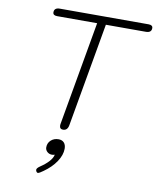

<svg xmlns="http://www.w3.org/2000/svg" viewBox="-104 -779 937 1149"><g transform="rotate(10 365.0 -204.5)"><path d="M288 -13 289 -22 400 -653H157Q131 -653 131 -672Q131 -700 165 -700H704Q730 -700 730 -681Q730 -653 696 -653H453L342 -22Q336 10 309 10Q288 10 288 -13ZM193 274Q193 264 212 251Q279 206 287 166Q278 169 270 169Q253 169 241 158Q229 147 229 131Q229 105 247.5 88Q266 71 294 71Q315 71 327 84Q339 97 339 121Q339 159 312 199.5Q285 240 238 273Q227 281 218.5 286Q210 291 205 291Q201 291 196 284Q193 278 193 274Z"/></g></svg>

Font: Kodchasan ExtraLight
Style: Italic
Weight: 275
Italic angle: -10°
Version: Version 1.000; ttfautohint (v1.6)